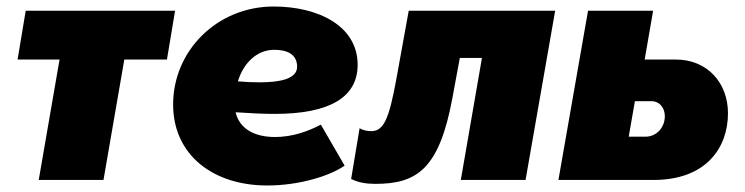

<svg xmlns="http://www.w3.org/2000/svg" viewBox="-20 -553 2290 590"><path d="M34 -370H163L99 0H298L362 -370H493L518 -520H59Z M801 17C899 17 993 -12 1039 -44L966 -170C926 -149 878 -132 825 -132C766 -132 717 -154 704 -208C748 -205 788 -203 824 -203C993 -203 1079 -254 1079 -354C1079 -474 957 -533 821 -533C647 -533 512 -397 512 -232C512 -75 637 17 801 17ZM711 -303C728 -359 769 -400 823 -400C861 -400 893 -387 893 -348C893 -310 839 -300 778 -300C756 -300 733 -301 711 -303Z M1134 12C1263 12 1330 -36 1370 -251L1393 -375H1461L1396 0H1595L1686 -520H1236L1199 -316C1175 -182 1158 -150 1120 -150C1107 -150 1092 -154 1085 -159L1059 -3C1082 8 1104 12 1134 12Z M1696 0H1988C2151 0 2217 -100 2217 -205C2217 -298 2154 -370 2057 -370H1961L1987 -520H1787ZM1912 -133 1931 -242H1983C2006 -242 2023 -222 2023 -196C2023 -161 1997 -133 1964 -133Z"/></svg>

Font: Fixel Display Black
Style: Italic
Weight: 900
Italic angle: -10°
Designer: AlfaBravo + MacPaw
Foundry: Kyrylo Tkachov, Marchela Mozhyna, Serhii Makarenko, Maria Weinstein, Zakhar Kryvoshyya
Version: Version 1.210;Glyphs 3.2 (3217)